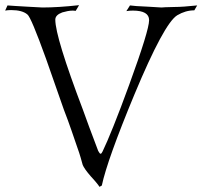

<svg xmlns="http://www.w3.org/2000/svg" viewBox="-48 -690 783 743"><path d="M337 33Q334 28 325.5 17.5Q317 7 303 -8Q278 -37 272 -52Q269 -63 264 -80.5Q259 -98 251 -120Q241 -149 228.5 -185.5Q216 -222 199 -266L130 -463Q72 -624 58 -634Q38 -651 -5 -651Q-12 -651 -17.5 -650.5Q-23 -650 -28 -649L-19 -669Q-10 -668 9.5 -667Q29 -666 60 -664L116 -661Q177 -661 258 -670L245 -648Q243 -648 240 -648.5Q237 -649 234 -649Q224 -649 213.5 -647Q203 -645 193 -642Q166 -632 166 -614Q166 -547 273 -265Q282 -239 297 -199Q312 -159 332 -106Q338 -95 341 -95Q345 -95 349 -104Q365 -137 391 -201.5Q417 -266 452 -362Q529 -573 529 -612Q529 -649 466 -649Q459 -649 453 -648.5Q447 -648 441 -647L455 -669Q462 -668 480 -666.5Q498 -665 527 -664L577 -661Q581 -662 628 -663Q658 -663 715 -669L704 -650Q670 -650 638 -631Q587 -600 472 -324Q367 -71 346 28Z"/></svg>

Font: Gideon Roman
Style: Regular
Weight: 400
Designer: Robert E. Leuschke
Foundry: Robert E. Leuschke
Version: Version 2.010